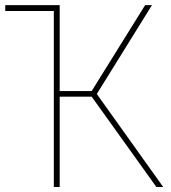

<svg xmlns="http://www.w3.org/2000/svg" viewBox="-20 -748 683 768"><path d="M212.9 -727.5V-704.1H1V-727.5ZM605.5 0 346.7 -361.3H218.8V0H195.3V-727.5H218.8V-383.8H346.7L560.5 -727.5H587.9L367.2 -372.1L632.8 0Z"/></svg>

Font: Inter Tight Thin
Style: Regular
Weight: 250
Designer: Rasmus Andersson
Foundry: rsms
Version: Version 3.004